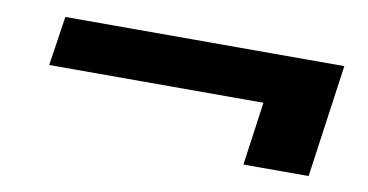

<svg xmlns="http://www.w3.org/2000/svg" viewBox="-39 -519 779 406"><g transform="rotate(10 350.5 -316.0)"><path d="M499 -195 518 -331H58L74 -437H673L639 -195Z"/></g></svg>

Font: Host Grotesk Black
Style: Italic
Weight: 900
Italic angle: -8°
Designer: Doğukan Karapınar based on Poppins by Indian Type Foundry, Jonny Pinhorn
Foundry: Element Type
Version: Version 1.000; ttfautohint (v1.8.4.7-5d5b);gftools[0.9.33]